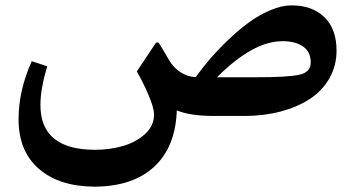

<svg xmlns="http://www.w3.org/2000/svg" viewBox="-20 -431 1311 712"><path d="M705.6 -145Q729.5 -178.2 759 -212.6Q788.6 -247.1 826.7 -283.4Q864.7 -319.8 902.8 -347.7Q940.9 -375.5 982.9 -393.3Q1024.9 -411.1 1061 -411.1Q1137.7 -411.1 1182.9 -367.4Q1228 -323.7 1228 -243.7Q1228 -186.5 1201.2 -139.9Q1174.3 -93.3 1127.7 -63.2Q1081.1 -33.2 1019.3 -17.1Q957.5 -1 886.7 -1H772.5Q686 -1 635.7 -21.5Q630.9 114.3 551.5 187.5Q472.2 260.7 330.6 261.2Q200.2 260.7 124.5 195.3Q48.8 129.9 48.8 11.2Q48.8 -95.2 97.7 -204.1L155.3 -185.1Q129.9 -102.5 129.9 -41.5Q129.9 124.5 333 124.5Q388.2 124.5 437 110.1Q485.8 95.7 518.6 65.2Q551.3 34.7 551.3 -6.3Q551.3 -29.8 532 -75.9Q512.7 -122.1 487.3 -166L555.7 -268.6Q564.5 -281.2 574.2 -263.7L607.4 -207.5Q623.5 -179.7 649.9 -162.8Q676.3 -146 705.6 -145ZM1132.3 -199.2Q1132.3 -238.8 1104 -258.5Q1075.7 -278.3 1027.3 -278.3Q918.5 -278.3 784.7 -144.5H931.2Q1043.5 -144.5 1087.9 -153.3Q1132.3 -162.1 1132.3 -199.2Z"/></svg>

Font: Sahel SemiBold FD
Style: SemiBold-FD
Weight: 600
Foundry: Saber Rastikerdar (saber.rastikerdar@gmail.com)
Version: Version 3.3.0